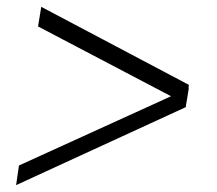

<svg xmlns="http://www.w3.org/2000/svg" viewBox="-20 -579 632 559"><path d="M522 -275.9 521 -267.1 26.9 -40 35.2 -97.2 478 -298.8 90.8 -502 100.1 -559.1 529.8 -332 528.8 -321.8 529.8 -323.2 524.9 -292Z"/></svg>

Font: Human Sans Light
Style: Italic
Weight: 300
Italic angle: -8°
Designer: Tim Radville
Foundry: Continuum
Version: Version 1.000;FEAKit 1.0